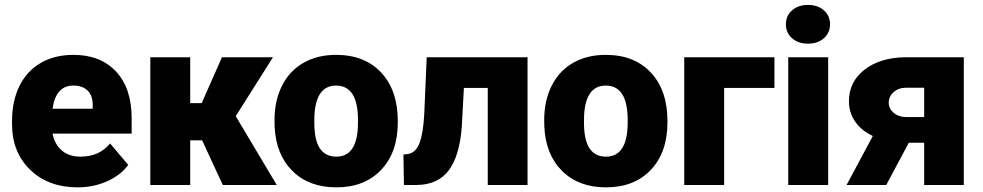

<svg xmlns="http://www.w3.org/2000/svg" viewBox="-20 -765 4064 794"><path d="M301.8 9.8Q180.2 9.8 105 -62.7Q29.8 -135.3 29.8 -251.5V-265.1Q29.8 -346.2 59.8 -408.2Q89.8 -470.2 147.5 -504.2Q205.1 -538.1 284.2 -538.1Q395.5 -538.1 460 -469Q524.4 -399.9 524.4 -276.4V-212.4H197.3Q206.1 -168 235.8 -142.6Q265.6 -117.2 313 -117.2Q391.1 -117.2 435.1 -171.9L510.3 -83Q479.5 -40.5 423.1 -15.4Q366.7 9.8 301.8 9.8ZM283.2 -411.1Q210.9 -411.1 197.3 -315.4H363.3V-328.1Q364.3 -367.7 343.3 -389.4Q322.3 -411.1 283.2 -411.1Z M815.9 -184.6H766.6V0H601.6V-528.3H766.6V-338.4H814L897.9 -528.3H1108.9L954.6 -284.2H955.1L1124.5 0H901.4Z M1115.2 -269Q1115.2 -348.1 1146 -409.9Q1176.8 -471.7 1234.4 -504.9Q1292 -538.1 1369.6 -538.1Q1488.3 -538.1 1556.6 -464.6Q1625 -391.1 1625 -264.6V-258.8Q1625 -135.3 1556.4 -62.7Q1487.8 9.8 1370.6 9.8Q1257.8 9.8 1189.5 -57.9Q1121.1 -125.5 1115.7 -241.2ZM1279.8 -258.8Q1279.8 -185.5 1302.7 -151.4Q1325.7 -117.2 1370.6 -117.2Q1458.5 -117.2 1460.4 -252.4V-269Q1460.4 -411.1 1369.6 -411.1Q1287.1 -411.1 1280.3 -288.6Z M2161.6 -528.3V0H1997.1V-401.4H1898.4L1889.6 -239.7Q1880.4 -119.6 1835.4 -60.1Q1790.5 -0.5 1702.1 0H1650.4L1648.4 -126L1665.5 -127.9Q1698.2 -131.8 1714.1 -171.6Q1730 -211.4 1734.4 -292L1744.6 -528.3Z M2230.5 -269Q2230.5 -348.1 2261.2 -409.9Q2292 -471.7 2349.6 -504.9Q2407.2 -538.1 2484.9 -538.1Q2603.5 -538.1 2671.9 -464.6Q2740.2 -391.1 2740.2 -264.6V-258.8Q2740.2 -135.3 2671.6 -62.7Q2603 9.8 2485.8 9.8Q2373 9.8 2304.7 -57.9Q2236.3 -125.5 2231 -241.2ZM2395 -258.8Q2395 -185.5 2418 -151.4Q2440.9 -117.2 2485.8 -117.2Q2573.7 -117.2 2575.7 -252.4V-269Q2575.7 -411.1 2484.9 -411.1Q2402.3 -411.1 2395.5 -288.6Z M3182.6 -401.4H2974.6V0H2809.6V-528.3H3182.6Z M3404.8 0H3239.7V-528.3H3404.8ZM3230 -664.6Q3230 -699.7 3255.4 -722.2Q3280.8 -744.6 3321.3 -744.6Q3361.8 -744.6 3387.2 -722.2Q3412.6 -699.7 3412.6 -664.6Q3412.6 -629.4 3387.2 -606.9Q3361.8 -584.5 3321.3 -584.5Q3280.8 -584.5 3255.4 -606.9Q3230 -629.4 3230 -664.6Z M3965.8 -528.3V0H3801.8V-174.8H3738.3L3645 0H3481L3589.4 -202.6Q3542 -225.1 3516.4 -262.2Q3490.7 -299.3 3490.7 -346.2Q3490.7 -426.8 3555.2 -476.8Q3619.6 -526.9 3723.1 -528.3ZM3655.3 -340.3Q3655.3 -316.4 3675 -299.1Q3694.8 -281.7 3726.1 -280.8H3801.8V-402.3H3728.5Q3696.3 -402.3 3675.8 -384.3Q3655.3 -366.2 3655.3 -340.3Z"/></svg>

Font: Roboto
Style: Regular
Weight: 900
Designer: Google
Version: Version 2.001171; 2014